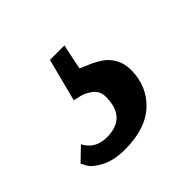

<svg xmlns="http://www.w3.org/2000/svg" viewBox="-84 -80 412 412"><g transform="rotate(-45 122.5 126.0)"><path d="M107 1H151L139 58Q139 59 146.5 62Q154 65 165 70Q176 75 187.5 83Q199 91 207 105.5Q215 120 215 139Q215 188 181.5 219.5Q148 251 85 251Q52 251 30 239.5Q8 228 2 216L-4 205L26 176Q41 205 76 205Q136 205 136 142Q136 124 122.5 114Q109 104 95.5 101.5Q82 99 82 98Z"/></g></svg>

Font: Arsenal
Style: Bold Italic
Weight: 700
Italic angle: -9°
Designer: Andrij Shevchenko
Foundry: Stairsfor.com
Version: Version 1.000